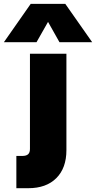

<svg xmlns="http://www.w3.org/2000/svg" viewBox="-113 -780 500 1000"><path d="M46.9 -759.8H227.1L367.2 -560.1H196.8L137.2 -666L77.1 -560.1H-92.8ZM-27.8 32.2H2.9Q23.9 32.2 33.4 23.4Q43 14.6 43 -3.9V-500H232.9V2Q232.9 95.2 180.4 147.7Q127.9 200.2 34.2 200.2H-27.8Z"/></svg>

Font: Overused Grotesk Black
Style: Regular
Weight: 900
Version: Version 0.002